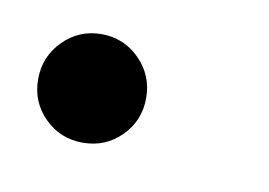

<svg xmlns="http://www.w3.org/2000/svg" viewBox="-31 -140 263 188"><g transform="rotate(10 100.5 -46.0)"><path d="M4.9 -45.9Q4.9 -68.4 20.5 -84.2Q36.1 -100.1 58.6 -100.1Q81.1 -100.1 96.7 -84.2Q112.3 -68.4 112.3 -45.9Q112.3 -23.4 96.7 -7.8Q81.1 7.8 58.6 7.8Q36.1 7.8 20.5 -7.8Q4.9 -23.4 4.9 -45.9Z"/></g></svg>

Font: Reddit Sans Vanilla Light
Style: Italic
Weight: 300
Italic angle: -11.25°
Designer: Stephen Hutchings
Version: Version 1.013